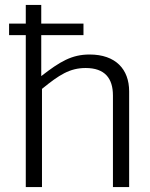

<svg xmlns="http://www.w3.org/2000/svg" viewBox="-20 -762 609 782"><path d="M345 -540C272 -540 224 -511 148 -452V-619H320V-666H148V-742H85V-666H17V-619H85V0H151V-400C221 -457 264 -485 329 -485C407 -485 440 -443 440 -373V0H506V-390C506 -480 451 -540 345 -540Z"/></svg>

Font: 18Franklin Light
Style: Regular
Weight: 300
Designer: Pablo Impallari, Rodrigo Fuenzalida (Modified by Dan O. Williams)
Version: Version 0.025;PS 000.025;hotconv 1.0.88;makeotf.lib2.5.64775